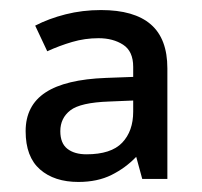

<svg xmlns="http://www.w3.org/2000/svg" viewBox="-20 -742 401 382"><path d="M181 -722Q247 -722 280 -693.5Q313 -665 313 -606V-386H263L251 -430Q230 -408 202 -394Q174 -380 136 -380Q88 -380 59.5 -405Q31 -430 31 -481Q31 -532 70.5 -558Q110 -584 191 -587L245 -589V-609Q245 -640 225 -653Q205 -666 176 -666Q149 -666 123.5 -658.5Q98 -651 74 -640L50 -691Q77 -705 110.5 -713.5Q144 -722 181 -722ZM197 -540Q140 -538 120 -522.5Q100 -507 100 -481Q100 -457 114 -446Q128 -435 152 -435Q201 -435 223 -458Q245 -481 245 -520V-542Z"/></svg>

Font: Noto Sans Sundanese Medium
Style: Regular
Weight: 500
Version: Version 2.003